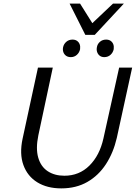

<svg xmlns="http://www.w3.org/2000/svg" viewBox="-20 -1032 751 1062"><path d="M319 10Q241 10 186.5 -23.5Q132 -57 109.5 -119Q87 -181 105 -265L190 -658H272L192 -283Q177 -210 191.5 -160Q206 -110 244 -85Q282 -60 336 -60Q418 -60 474.5 -116Q531 -172 552 -266L639 -658H711L626 -269Q607 -187 566 -124Q525 -61 463 -25.5Q401 10 319 10ZM372 -716Q356 -716 345.5 -723.5Q335 -731 330.5 -743.5Q326 -756 329 -771Q333 -789 347 -801Q361 -813 381 -813Q396 -813 406 -806Q416 -799 420.5 -787.5Q425 -776 423 -760Q419 -741 405 -728.5Q391 -716 372 -716ZM557 -716Q542 -716 532 -723.5Q522 -731 517.5 -743.5Q513 -756 516 -771Q519 -789 533 -801Q547 -813 567 -813Q582 -813 592 -806Q602 -799 606.5 -787.5Q611 -776 609 -760Q605 -741 591 -728.5Q577 -716 557 -716ZM452 -839 474 -888 605 -1012H665L504 -839ZM452 -839 365 -1012H423L500 -889L504 -839Z"/></svg>

Font: Ysabeau Office Medium
Style: Italic
Weight: 500
Italic angle: -12°
Designer: Christian Thalmann (Catharsis Fonts)
Version: Version 2.001;gftools[0.9.30]; featfreeze: tnum,lnum,ss02